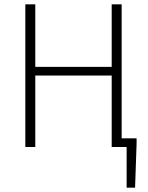

<svg xmlns="http://www.w3.org/2000/svg" viewBox="-20 -679 684 887"><path d="M565 188V0H522V-40H611V-14L604 188ZM97 0V-659H143V-370H496V-659H542V0H496V-330H143V0Z"/></svg>

Font: Source Sans 3 Light
Style: Regular
Weight: 300
Designer: Paul D. Hunt
Foundry: Adobe
Version: Version 3.052;hotconv 1.1.0;makeotfexe 2.6.0